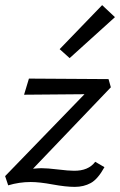

<svg xmlns="http://www.w3.org/2000/svg" viewBox="-20 -719 469 750"><path d="M429 -652 252 -492 213 -527 379 -699ZM404 -410 413 -378 109 -60Q131 -62 142 -62Q165 -62 206.5 -57Q248 -52 268 -52Q325 -51 352 -87L388 -66Q362 -19 334.5 -4Q307 11 272 11Q237 11 185.5 1.5Q134 -8 100 -8Q55 -8 12 5L0 -31L310 -351L74 -349L93 -412Z"/></svg>

Font: EauTestInfant Medium
Style: Italic
Weight: 500
Italic angle: -12°
Designer: Christian Thalmann (Catharsis Fonts)
Version: Version 0.001;PS 000.001;hotconv 1.0.88;makeotf.lib2.5.64775